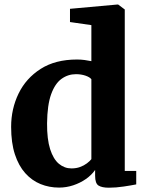

<svg xmlns="http://www.w3.org/2000/svg" viewBox="-20 -840 662 871"><path d="M248 11Q203 11 163.8 -5Q124.5 -21 94.5 -54.5Q64.5 -88 47.5 -140Q30.5 -192 30.5 -264.5Q30.5 -346 64.2 -415.5Q98 -485 164.5 -527.5Q231 -570 329.5 -570Q347 -570 363.5 -567.8Q380 -565.5 394.5 -562.5V-726L297.5 -740V-800L512.5 -819.5H516L546 -797V-64.5H598V-3.5Q576 1 541 6.2Q506 11.5 474 11.5Q442.5 11.5 427 1.8Q411.5 -8 411.5 -42.5V-69Q395.5 -46 369.8 -28Q344 -10 312.5 0.5Q281 11 248 11ZM304 -76Q326 -76 343.5 -82.5Q361 -89 374 -98.8Q387 -108.5 394.5 -118V-480.5Q387.5 -490 367.8 -496.8Q348 -503.5 324.5 -503.5Q288.5 -503.5 259 -482.2Q229.5 -461 212 -412.5Q194.5 -364 193.5 -281Q193 -208.5 207.5 -163.2Q222 -118 247.2 -97Q272.5 -76 304 -76Z"/></svg>

Font: Merriweather ExtraBold
Style: Regular
Weight: 800
Version: Version 2.100